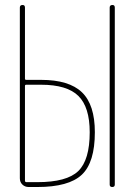

<svg xmlns="http://www.w3.org/2000/svg" viewBox="-20 -750 540 770"><path d="M419.9 -9.8V-719.7Q419.9 -729.5 430.2 -730Q440.4 -730.5 440.4 -719.7V-9.8Q440.4 0 430.2 0Q419.9 0 419.9 -9.8ZM80.1 -405.3V-25.4Q80.1 -20.5 85 -19.5H129.9Q248 -19.5 293.9 -64Q339.8 -108.4 339.8 -219.7Q339.8 -320.3 294.4 -365.2Q249 -410.2 144.5 -410.2H85Q80.1 -410.2 80.1 -405.3ZM94.7 0Q80.1 0 69.8 -9.8Q59.6 -19.5 59.6 -35.2V-719.7Q59.6 -729.5 69.8 -730Q80.1 -730.5 80.1 -719.7V-434.6Q80.1 -429.7 85 -429.7H144.5Q256.8 -429.7 308.6 -379.9Q360.4 -330.1 360.4 -219.7Q360.4 -98.6 308.1 -49.3Q255.9 0 129.9 0Z"/></svg>

Font: Rounded-L Mgen+ 2m thin
Style: Regular
Weight: 100
Designer: [Source Han Sans]
Ryoko NISHIZUKA  (kana & ideographs); Paul D. Hunt (Latin, Greek & Cyrillic); Wenlong ZHANG  (bopomofo
Version: Version 1.059.20150602